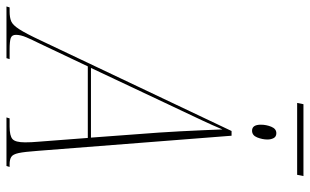

<svg xmlns="http://www.w3.org/2000/svg" viewBox="-264 -776 982 609"><g transform="rotate(90 227.5 -471.0)"><path d="M249 -922 253 -942H481L477 -922ZM337 -779Q318 -779 318 -807Q318 -824 324.5 -840Q331 -856 345 -856Q356 -856 360.5 -847.5Q365 -839 365 -828Q365 -812 358.5 -795.5Q352 -779 337 -779ZM-57 0 -54 -10H-41Q-22 -10 -10 -15Q2 -20 15.5 -41Q29 -62 51 -109L338 -714H353L401 -99Q404 -57 408 -38.5Q412 -20 420.5 -15Q429 -10 443 -10H452L449 0H295L298 -10H324Q353 -10 363.5 -19Q374 -28 374 -59Q374 -70 373.5 -79.5Q373 -89 372 -101L360 -258H133L59 -102Q49 -82 41 -63.5Q33 -45 33 -30Q33 -17 43.5 -13.5Q54 -10 79 -10H110L107 0ZM253 -512 138 -268H359L343 -484Q341 -514 339 -551Q337 -588 335.5 -624Q334 -660 333 -685Q325 -666 318.5 -651.5Q312 -637 304 -620Q296 -603 284 -577.5Q272 -552 253 -512Z"/></g></svg>

Font: Noto Serif Display ExtraCondensed Thin
Style: Italic
Weight: 100
Width: 2
Italic angle: -12°
Designer: Monotype Design Team
Foundry: Monotype Imaging Inc.
Version: Version 2.009